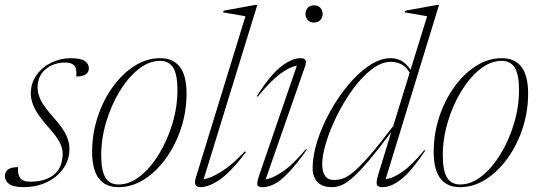

<svg xmlns="http://www.w3.org/2000/svg" viewBox="-34 -762 2224 792"><path d="M40.5 -72.5Q38 -43 49 -28Q60 -12.5 91 -12.5Q153 -12.5 188.8 -41.8Q224.5 -71 224.5 -130Q224.5 -151.5 211.5 -176.2Q198.5 -201 161.5 -242Q124.5 -283.5 108.8 -315.5Q93 -347.5 93 -375Q93 -419.5 116.8 -452.5Q140.5 -485.5 178.2 -503.8Q216 -522 257.5 -522Q299 -522 315.8 -510.2Q332.5 -498.5 332.5 -480.5Q332.5 -446.5 280.5 -446.5Q283.5 -479.5 272.5 -491.5Q261.5 -504 235.5 -504Q187 -504 154 -476.2Q121 -448.5 121 -400.5Q121 -376 134.2 -348.8Q147.5 -321.5 187 -277Q226.5 -233 239.5 -203.8Q252.5 -174.5 252.5 -149.5Q252.5 -102.5 227 -66.5Q201.5 -30.5 158.5 -10.2Q115.5 10 63 10Q22.5 10 4.5 -2.5Q-13.5 -15 -13.5 -35.5Q-13.5 -52.5 -1.2 -62.5Q11 -72.5 40.5 -72.5Z M626.5 -522Q735.5 -522 735.5 -376.5Q735.5 -302 712.8 -232.8Q690 -163.5 650.5 -108.8Q611 -54 560.8 -22Q510.5 10 455 10Q346 10 346 -135.5Q346 -210 368.8 -279.2Q391.5 -348.5 431 -403.2Q470.5 -458 520.8 -490Q571 -522 626.5 -522ZM455 -1Q501 -1 544.2 -35.5Q587.5 -70 622.2 -127.2Q657 -184.5 677.5 -253.2Q698 -322 698 -391Q698 -454 680.5 -482.5Q663 -511 626.5 -511Q580.5 -511 537.2 -476.5Q494 -442 459.2 -384.8Q424.5 -327.5 404 -258.8Q383.5 -190 383.5 -121Q383.5 -58 401 -29.5Q418.5 -1 455 -1Z M978.5 -695 886 -711 888.5 -718 1021 -742H1027.5L806 -22.5Q833.5 -26 878.2 -53.5Q923 -81 976.5 -138L980.5 -134.5Q917 -51 872 -20.5Q827 10 792.5 10Q778.5 10 773 1Q767.5 -8 774 -30Z M1226 -704.5Q1226 -718.5 1235.2 -729.2Q1244.5 -740 1261.5 -740Q1278.5 -740 1287.8 -729.2Q1297 -718.5 1297 -704.5Q1297 -690.5 1287.8 -679.8Q1278.5 -669 1261.5 -669Q1244.5 -669 1235.2 -679.8Q1226 -690.5 1226 -704.5ZM1034.5 -37 1190.5 -491Q1165 -488 1124.8 -459.5Q1084.5 -431 1029 -363L1025.5 -366Q1081.5 -453.5 1125.8 -487.8Q1170 -522 1206.5 -522Q1236 -522 1225.5 -491.5L1062 -22.5Q1088 -25 1131 -53.5Q1174 -82 1228.5 -147.5L1232 -145Q1187.5 -82.5 1155 -48.8Q1122.5 -15 1097.2 -2.5Q1072 10 1048.5 10Q1027.5 10 1027.2 -2.5Q1027 -15 1034.5 -37Z M1720 -140.5Q1664.5 -57.5 1622.5 -23.8Q1580.5 10 1544 10Q1527 10 1521.5 1.2Q1516 -7.5 1526 -41L1580 -217.5Q1524 -142.5 1485.5 -97.2Q1447 -52 1420.2 -28.8Q1393.5 -5.5 1373.8 2.2Q1354 10 1336 10Q1294 10 1274.8 -12Q1255.5 -34 1255.5 -68.5Q1255.5 -120 1275 -181Q1294.5 -242 1327.8 -302Q1361 -362 1402.8 -412Q1444.5 -462 1489.5 -492Q1534.5 -522 1577 -522Q1629.5 -522 1659.5 -474L1728 -695L1636 -711L1638.5 -718L1770.5 -742H1777L1557 -23.5Q1583 -25 1622.2 -50.8Q1661.5 -76.5 1716.5 -143ZM1295 -83.5Q1295 -54 1306.8 -36.8Q1318.5 -19.5 1344.5 -19.5Q1361.5 -19.5 1380 -25.5Q1398.5 -31.5 1424.2 -52.8Q1450 -74 1489.5 -119Q1529 -164 1588 -242L1656 -462.5Q1640 -488 1620.2 -497.5Q1600.5 -507 1578.5 -507Q1539.5 -507 1499.2 -476Q1459 -445 1422.5 -395.2Q1386 -345.5 1357.2 -288Q1328.5 -230.5 1311.8 -176.2Q1295 -122 1295 -83.5Z M2035.5 -522Q2144.5 -522 2144.5 -376.5Q2144.5 -302 2121.8 -232.8Q2099 -163.5 2059.5 -108.8Q2020 -54 1969.8 -22Q1919.5 10 1864 10Q1755 10 1755 -135.5Q1755 -210 1777.8 -279.2Q1800.5 -348.5 1840 -403.2Q1879.5 -458 1929.8 -490Q1980 -522 2035.5 -522ZM1864 -1Q1910 -1 1953.2 -35.5Q1996.5 -70 2031.2 -127.2Q2066 -184.5 2086.5 -253.2Q2107 -322 2107 -391Q2107 -454 2089.5 -482.5Q2072 -511 2035.5 -511Q1989.5 -511 1946.2 -476.5Q1903 -442 1868.2 -384.8Q1833.5 -327.5 1813 -258.8Q1792.5 -190 1792.5 -121Q1792.5 -58 1810 -29.5Q1827.5 -1 1864 -1Z"/></svg>

Font: Newsreader Display ExtraLight
Style: Italic
Weight: 275
Italic angle: -17°
Designer: Hugues Gentile
Foundry: Production Type
Version: Version 1.002